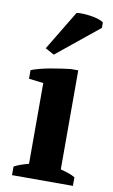

<svg xmlns="http://www.w3.org/2000/svg" viewBox="-87 -811 506 857"><g transform="rotate(10 166.0 -382.5)"><path d="M31 0ZM307 0H31V-39Q46 -47 62 -52.5Q78 -58 97 -63V-429L31 -437V-476Q46 -482 68.5 -488Q91 -494 116 -498.5Q141 -503 165 -506.5Q189 -510 207 -512H241V-63Q261 -58 277 -52.5Q293 -47 307 -39ZM189 -763Q197 -765 215.5 -764.5Q234 -764 254 -761Q274 -758 290.5 -752.5Q307 -747 312 -741V-717L121 -562L81 -584Z"/></g></svg>

Font: PT Serif
Style: Bold
Weight: 700
Designer: A.Korolkova, O.Umpeleva, V.Yefimov
Foundry: ParaType Ltd
Version: Version 1.000W OFL; ttfautohint (v1.6)